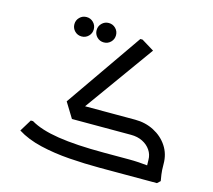

<svg xmlns="http://www.w3.org/2000/svg" viewBox="-99 -799 1018 918"><g transform="rotate(15 410.5 -340.0)"><path d="M293 -223 233 -266 496 -645H507L569 -607ZM468 0Q393 0 316.5 -5.5Q240 -11 172 -27Q104 -43 55 -74L91 -133H102Q152 -103 241 -89Q330 -75 468 -75H546V0ZM546 0V-75H592Q617 -75 641.5 -73.5Q666 -72 682 -70Q698 -68 698 -68V0ZM683 -97Q683 -123 668.5 -144.5Q654 -166 629 -178.5Q604 -191 572 -191H471V-202L479 -266H572Q623 -266 665.5 -244Q708 -222 733 -184Q758 -146 758 -97ZM692 0Q690 -13 686.5 -36Q683 -59 683 -97H758Q758 -64 761 -45Q764 -26 766 -14L751 0ZM279 -191 233 -266H532V-191ZM221 -584Q201 -584 187 -598Q173 -612 173 -632Q173 -652 187 -666Q201 -680 221 -680Q241 -680 255 -666Q269 -652 269 -632Q269 -612 255 -598Q241 -584 221 -584ZM331 -584Q311 -584 297 -598Q283 -612 283 -632Q283 -652 297 -666Q311 -680 331 -680Q351 -680 365 -666Q379 -652 379 -632Q379 -612 365 -598Q351 -584 331 -584Z"/></g></svg>

Font: Fustat
Style: Regular
Weight: 400
Designer: Mohamed Gaber, Khaled Hosny, Laura Garcia Mut
Foundry: Kief Type Foundry, Alif Type Foundry, Hard Type Foundry
Version: Version 1.007